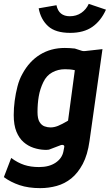

<svg xmlns="http://www.w3.org/2000/svg" viewBox="-38 -766 580 993"><path d="M170 207Q109 207 63 191.5Q17 176 -18 150L20 51Q54 76 87.5 87Q121 98 164 98Q216 98 249.5 75.5Q283 53 290 17L294 -4Q296 -12 291 -15Q286 -18 278 -16L215 8Q210 9 204.5 9Q199 9 193 9Q164 8 135.5 -1.5Q107 -11 84 -31Q61 -51 47 -85Q33 -119 33 -171Q33 -207 38 -245Q43 -283 52.5 -319.5Q62 -356 78 -384Q113 -449 169 -483.5Q225 -518 297 -518Q320 -518 349 -515L386 -503Q392 -501 402 -502L492 -512L425 -37Q415 35 390 82Q365 129 331 156.5Q297 184 255.5 195.5Q214 207 170 207ZM223 -107Q242 -107 262 -115Q282 -123 314 -142L349 -403Q335 -406 323.5 -407Q312 -408 298 -408Q262 -408 232 -391.5Q202 -375 186 -341Q169 -306 162.5 -268Q156 -230 156 -187Q156 -152 166.5 -135Q177 -118 192.5 -112.5Q208 -107 223 -107ZM325 -596Q249 -596 211 -630.5Q173 -665 162 -723L254 -739Q260 -710 277.5 -696Q295 -682 323 -682Q357 -682 382.5 -699.5Q408 -717 421 -746L510 -716Q484 -658 439.5 -627Q395 -596 325 -596Z"/></svg>

Font: Finlandica SemiBold
Style: Italic
Weight: 600
Italic angle: -8°
Designer: Niklas Ekholm, Juho Hiilivirta, Jaakko Suomalainen
Foundry: Helsinki Type Studio
Version: Version 1.063